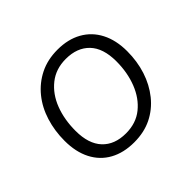

<svg xmlns="http://www.w3.org/2000/svg" viewBox="-124 -645 804 804"><g transform="rotate(-45 277.5 -243.0)"><path d="M254 8Q192 8 146.5 -17Q101 -42 76.5 -89.5Q52 -137 52 -203Q52 -262 68.5 -315Q85 -368 117.5 -408Q150 -448 196 -471Q242 -494 301 -494Q363 -494 408.5 -468.5Q454 -443 478.5 -395.5Q503 -348 503 -283Q503 -223 486 -170.5Q469 -118 436.5 -77.5Q404 -37 358.5 -14.5Q313 8 254 8ZM256 -43Q316 -43 357 -76Q398 -109 419.5 -164Q441 -219 441 -285Q441 -363 403 -402.5Q365 -442 298 -442Q239 -442 197.5 -409Q156 -376 135 -321.5Q114 -267 114 -200Q114 -123 151.5 -83Q189 -43 256 -43Z"/></g></svg>

Font: Nunito Sans 12pt Light
Style: Italic
Weight: 300
Italic angle: -9°
Designer: Vernon Adams
Foundry: Vernon Adams
Version: Version 3.101;gftools[0.9.27]